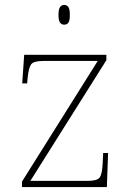

<svg xmlns="http://www.w3.org/2000/svg" viewBox="-20 -758 529 778"><path d="M69 0V-22L376 -511H155Q116 -511 106 -497Q96 -483 92 -442L90 -420H70L78 -536H411V-514L103 -25H335Q374 -25 384 -39Q394 -53 396 -95L398 -138H418L413 0ZM240 -658Q230 -658 223.5 -666Q217 -674 217 -698Q217 -721 223.5 -729.5Q230 -738 240 -738Q251 -738 257 -729.5Q263 -721 263 -698Q263 -674 257 -666Q251 -658 240 -658Z"/></svg>

Font: Noto Serif Kannada Thin
Style: Regular
Weight: 250
Version: Version 2.003